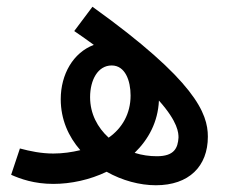

<svg xmlns="http://www.w3.org/2000/svg" viewBox="-20 -539 673 569"><path d="M442 10C540 10 596 -46 596 -134C596 -203 559 -300 254 -519L200 -447C221 -433 240 -419 258 -406C197 -383 160 -319 160 -245C160 -185 183 -134 218 -94C193 -88 166 -84 138 -84C102 -84 69 -91 39 -99L13 -21C40 -9 81 6 138 6C190 6 246 -6 296 -30C342 -4 394 10 442 10ZM247 -251C247 -302 270 -345 311 -345C351 -345 367 -300 367 -256C367 -202 342 -159 302 -131C269 -161 247 -202 247 -251ZM509 -131C507 -101 497 -76 445 -76C423 -76 401 -79 379 -86C420 -126 448 -177 451 -241C508 -177 509 -145 509 -131Z"/></svg>

Font: Noto Sans Arabic ExtCond Med
Style: Regular
Weight: 500
Width: 2
Designer: Monotype Design Team, Nadine Chahine, Nizar Qandah and Khaled Hosny
Foundry: Monotype Imaging Inc.
Version: Version 2.012